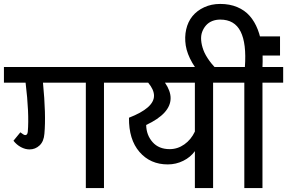

<svg xmlns="http://www.w3.org/2000/svg" viewBox="-45 -961 1468 982"><path d="M-24.9 -618.2H591.8V-538.1H486.8V1H394V-538.1H174.8Q190.9 -373 182.1 -276.9Q179.2 -237.8 157.5 -217.3Q135.7 -196.8 106 -196.8Q84 -196.8 61.8 -208.7Q39.6 -220.7 23.9 -241.2L59.1 -284.2Q77.1 -270 84 -270Q95.7 -270 97.2 -288.1Q105 -380.4 85.9 -538.1H-24.9Z M543 -618.2H1149.9V-538.1H1044.9V1H951.7V-188Q929.7 -157.2 892.6 -138.7Q855.5 -120.1 813 -120.1Q723.6 -120.1 668.5 -183.8Q613.3 -247.6 614.7 -358.9Q742.7 -408.7 742.7 -471.2Q742.7 -502.4 712.9 -538.1H543ZM822.8 -198.2Q863.3 -198.2 897.7 -222.4Q932.1 -246.6 951.7 -288.1V-538.1H798.8Q827.6 -496.1 827.6 -459Q827.6 -380.4 702.6 -321.8Q703.6 -270 735.4 -234.1Q767.1 -198.2 822.8 -198.2Z M1204.6 1V-538.1H1106.4V-618.2H1207.5Q1216.3 -738.8 1185.5 -799.8Q1154.8 -860.8 1081.5 -860.8Q1059.1 -860.8 1040.3 -853.3Q1021.5 -845.7 1008.8 -831.3Q996.1 -816.9 989 -797.9Q981.9 -778.8 983.9 -754.6Q985.8 -730.5 995.4 -704.8Q1004.9 -679.2 1026.1 -649.9Q1047.4 -620.6 1078.6 -592.8L1010.7 -550.8Q965.8 -592.3 938.7 -639.2Q911.6 -686 905 -728.5Q898.4 -771 907.2 -810.3Q916 -849.6 939.2 -878.2Q962.4 -906.7 999.3 -923.8Q1036.1 -940.9 1081.5 -940.9Q1129.9 -940.9 1168.2 -924.8Q1206.5 -908.7 1231.9 -879.9Q1257.3 -851.1 1273.2 -810.3Q1289.1 -769.5 1294.7 -721.7Q1300.3 -673.8 1297.4 -618.2H1403.3V-538.1H1297.4V1Z M1284.2 -676.8V-774.9H1387.2V-676.8Z"/></svg>

Font: LT Superior Med
Style: Regular
Weight: 500
Designer: Daniel Lyons
Foundry: LyonsType
Version: Version 1.000